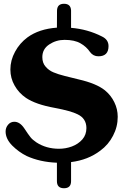

<svg xmlns="http://www.w3.org/2000/svg" viewBox="-20 -857 689 1021"><path d="M587.9 -313.5Q606 -276.9 606 -235.8Q606 -182.6 581.1 -135.3Q556.6 -87.4 513.2 -55.7Q448.2 -6.3 357.9 4.9V106.4Q357.9 144 320.3 144Q282.7 144 282.7 106.4V8.3Q192.9 4.9 122.1 -27.3Q79.6 -48.3 44.4 -83.5Q9.8 -119.1 9.8 -157.7Q9.8 -178.2 22.9 -193.8Q36.1 -209.5 56.2 -209.5Q85.4 -209.5 108.9 -174.8Q131.3 -140.6 142.1 -127.4Q152.3 -114.3 173.3 -100.1Q225.6 -65.9 293.9 -65.9Q329.1 -65.9 362.3 -78.1Q396 -90.8 418 -115.7Q439.5 -140.6 439.5 -175.8Q439.5 -227.1 392.1 -249.5Q356.9 -267.1 271.5 -283.2Q170.4 -301.3 118.2 -336.4Q79.6 -362.8 57.6 -402.3Q35.2 -441.4 35.2 -487.3Q35.2 -536.6 60.1 -582Q84.5 -627.4 126 -658.2Q187.5 -703.1 282.7 -710L283.2 -800.8Q284.2 -836.9 320.3 -836.9Q356.4 -836.9 357.9 -801.3V-709Q446.3 -701.7 522 -663.1Q557.1 -646.5 557.1 -611.8Q557.1 -557.6 503.4 -557.6Q475.6 -557.6 459 -580.1Q439.5 -608.9 408.2 -626.5Q376.5 -645 323.2 -645Q278.3 -645 241.7 -620.6Q205.1 -596.2 205.1 -553.2Q205.1 -522 222.7 -502.4Q239.7 -482.4 264.6 -472.2Q289.1 -461.9 324.2 -453.1L398.9 -434.6Q492.2 -413.1 537.6 -377Q570.3 -350.1 587.9 -313.5Z"/></svg>

Font: inglobal
Style: Bold
Weight: 700
Designer: Andrey Kochetov, Denis Davydov, Evgeny Yurtaev
Foundry: inglobal.ru
Version: Version 1.00 September 25, 2014, initial release